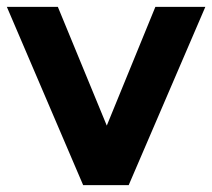

<svg xmlns="http://www.w3.org/2000/svg" viewBox="-20 -541 620 561"><path d="M223 0 0 -521H149L292 -174L434 -521H580L356 0Z"/></svg>

Font: Red Hat Display
Style: Bold
Weight: 700
Designer: Pentagram, MCKL
Foundry: Pentagram, MCKL
Version: Version 1.023; ttfautohint (v1.8.3)